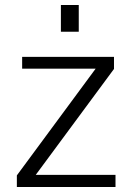

<svg xmlns="http://www.w3.org/2000/svg" viewBox="-20 -743 523 763"><path d="M293 -723H222V-617H293ZM47 0H439V-48H122L433 -469V-517H68V-470H360L47 -46Z"/></svg>

Font: United Sans ExtraLight
Style: Regular
Weight: 200
Designer: Pablo Impallari, Rodrigo Fuenzalida (Modified by Dan O. Williams)
Version: Version 1.000;PS 001.000;hotconv 1.0.88;makeotf.lib2.5.64775